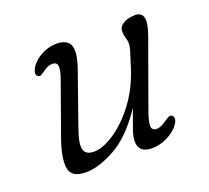

<svg xmlns="http://www.w3.org/2000/svg" viewBox="-89 -572 752 691"><g transform="rotate(-20 287.0 -226.0)"><path d="M491 -77Q497 -73.5 497.5 -64.8Q498 -56 491.5 -46Q475.5 -21.5 445 -6.2Q414.5 9 385.5 9Q333.5 9 333.5 -35Q333.5 -52.5 342 -77.8Q350.5 -103 368.5 -151.5Q310 -63 245.8 -27Q181.5 9 131.5 9Q75.5 9 69.8 -30.8Q64 -70.5 91 -144.5L159 -335Q171.5 -369 169.2 -384.2Q167 -399.5 150 -399.5Q141.5 -399.5 132.8 -396.2Q124 -393 112.5 -384Q105 -378.5 99.2 -375.2Q93.5 -372 87 -376Q74.5 -384 86 -406Q99.5 -430.5 128.5 -446.5Q157.5 -462.5 188.5 -462.5Q230 -462.5 240.2 -435.8Q250.5 -409 229.5 -349.5L160 -151.5Q140 -95.5 146.2 -73.2Q152.5 -51 184 -51Q217.5 -51 261.5 -79.8Q305.5 -108.5 346.2 -161.5Q387 -214.5 410.5 -287Q425.5 -333 430 -349Q434.5 -365 434.5 -375Q434.5 -384 430.5 -396.2Q426.5 -408.5 426.5 -422.5Q426.5 -441 444.8 -451.8Q463 -462.5 491 -462.5Q515.5 -462.5 520.2 -440.2Q525 -418 506.5 -369L418.5 -125Q403 -82.5 404.8 -66.8Q406.5 -51 424.5 -51Q440 -51 463 -68Q471.5 -73.5 478 -76.8Q484.5 -80 491 -77Z"/></g></svg>

Font: Fraunces 9pt S100 Light
Style: Italic
Weight: 300
Italic angle: -16°
Version: Version 1.000; ttfautohint (v1.8.3)